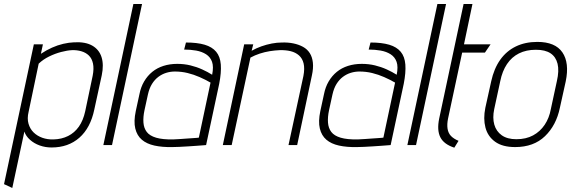

<svg xmlns="http://www.w3.org/2000/svg" viewBox="-22 -720 2835 953"><path d="M446 -176 483 -346Q494 -399 482 -436.5Q470 -474 436 -493.5Q402 -513 346 -510Q320 -509 292 -502.5Q264 -496 236 -483.5Q208 -471 181 -453L191 -500H146L-2 194L39 213L99 -67Q106 -45 126.5 -26.5Q147 -8 175 2Q203 12 234 12Q317 12 372 -36.5Q427 -85 446 -176ZM438 -344 401 -168Q391 -122 369.5 -91.5Q348 -61 316 -45Q284 -29 244 -28Q214 -27 188.5 -36Q163 -45 145 -62.5Q127 -80 119.5 -106Q112 -132 120 -165L170 -404Q192 -425 221.5 -439.5Q251 -454 281.5 -462Q312 -470 335 -471Q360 -472 382 -465.5Q404 -459 419 -444.5Q434 -430 439.5 -405Q445 -380 438 -344Z M491 0H534L683 -700H640Z M1031 -349Q1009 -363 981.5 -375.5Q954 -388 923 -395.5Q892 -403 858 -403Q821 -403 789.5 -393Q758 -383 734 -363.5Q710 -344 693.5 -316Q677 -288 670 -252L652 -169Q641 -117 649.5 -82Q658 -47 682 -26.5Q706 -6 744.5 2.5Q783 11 833 10Q847 10 868 9Q889 8 912.5 6.5Q936 5 956.5 3.5Q977 2 989.5 1Q1002 0 1001 0L1066 -304Q1077 -360 1074 -399.5Q1071 -439 1051 -463Q1031 -487 994 -498Q957 -509 901 -509L892 -474Q923 -474 951.5 -469Q980 -464 1001 -450.5Q1022 -437 1030.5 -413Q1039 -389 1031 -349ZM1023 -310 965 -37Q965 -37 958 -36Q951 -35 938 -34.5Q925 -34 908.5 -32.5Q892 -31 874 -30Q856 -29 838 -28Q785 -27 753 -36.5Q721 -46 706.5 -65Q692 -84 690 -111.5Q688 -139 695 -172L712 -250Q719 -282 732.5 -303.5Q746 -325 764 -338.5Q782 -352 803 -358.5Q824 -365 846 -365Q879 -365 909.5 -357.5Q940 -350 968.5 -337.5Q997 -325 1023 -310Z M1484 -343 1410 0H1453L1526 -345Q1534 -381 1531 -409Q1528 -437 1515.5 -456.5Q1503 -476 1482 -487.5Q1461 -499 1434.5 -504.5Q1408 -510 1377 -509Q1353 -509 1327 -504Q1301 -499 1275.5 -490Q1250 -481 1227 -468L1235 -500H1190L1084 0H1128L1221 -434Q1243 -446 1267.5 -454Q1292 -462 1317 -466Q1342 -470 1366 -471Q1396 -472 1420.5 -466Q1445 -460 1462 -445Q1479 -430 1485 -405Q1491 -380 1484 -343Z M1947 -349Q1925 -363 1897.5 -375.5Q1870 -388 1839 -395.5Q1808 -403 1774 -403Q1737 -403 1705.5 -393Q1674 -383 1650 -363.5Q1626 -344 1609.5 -316Q1593 -288 1586 -252L1568 -169Q1557 -117 1565.5 -82Q1574 -47 1598 -26.5Q1622 -6 1660.5 2.5Q1699 11 1749 10Q1763 10 1784 9Q1805 8 1828.5 6.5Q1852 5 1872.5 3.5Q1893 2 1905.5 1Q1918 0 1917 0L1982 -304Q1993 -360 1990 -399.5Q1987 -439 1967 -463Q1947 -487 1910 -498Q1873 -509 1817 -509L1808 -474Q1839 -474 1867.5 -469Q1896 -464 1917 -450.5Q1938 -437 1946.5 -413Q1955 -389 1947 -349ZM1939 -310 1881 -37Q1881 -37 1874 -36Q1867 -35 1854 -34.5Q1841 -34 1824.5 -32.5Q1808 -31 1790 -30Q1772 -29 1754 -28Q1701 -27 1669 -36.5Q1637 -46 1622.5 -65Q1608 -84 1606 -111.5Q1604 -139 1611 -172L1628 -250Q1635 -282 1648.5 -303.5Q1662 -325 1680 -338.5Q1698 -352 1719 -358.5Q1740 -365 1762 -365Q1795 -365 1825.5 -357.5Q1856 -350 1884.5 -337.5Q1913 -325 1939 -310Z M2000 0H2043L2192 -700H2149Z M2202 -132 2272 -459H2385L2413 -500H2281L2323 -700H2279L2158 -132Q2146 -74 2163.5 -39Q2181 -4 2233 13L2254 -21Q2230 -31 2216.5 -45Q2203 -59 2199.5 -81Q2196 -103 2202 -132Z M2757 -185 2786 -316Q2805 -408 2769.5 -460Q2734 -512 2645 -512Q2585 -512 2538.5 -489.5Q2492 -467 2461 -423.5Q2430 -380 2416 -316L2387 -185Q2376 -131 2387.5 -87Q2399 -43 2435.5 -16.5Q2472 10 2535 10Q2627 10 2683 -44Q2739 -98 2757 -185ZM2742 -317 2712 -178Q2704 -134 2681.5 -100.5Q2659 -67 2624 -48Q2589 -29 2541 -29Q2496 -29 2468.5 -48.5Q2441 -68 2431.5 -101.5Q2422 -135 2431 -178L2461 -317Q2471 -367 2494.5 -402Q2518 -437 2554 -455Q2590 -473 2638 -473Q2684 -473 2710.5 -455.5Q2737 -438 2745.5 -403.5Q2754 -369 2742 -317Z"/></svg>

Font: Advent Pro Light
Style: Italic
Weight: 300
Italic angle: -12°
Version: Version 3.000